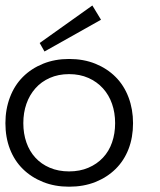

<svg xmlns="http://www.w3.org/2000/svg" viewBox="-30 -686 596 717"><path d="M466.8 -226.1Q466.8 -172.9 450 -129.4Q433.1 -85.9 401.6 -54.9Q370.1 -23.9 326.2 -6.3Q282.2 11.2 228 11.2Q174.8 11.2 130.9 -6.3Q86.9 -23.9 55.4 -54.9Q23.9 -85.9 7.1 -129.4Q-9.8 -172.9 -9.8 -226.1Q-9.8 -277.8 7.1 -322.5Q23.9 -367.2 55.4 -398.7Q86.9 -430.2 130.9 -448Q174.8 -465.8 228 -465.8Q282.2 -465.8 326.2 -448Q370.1 -430.2 401.6 -398.7Q433.1 -367.2 450 -322.5Q466.8 -277.8 466.8 -226.1ZM399.9 -226.1Q399.9 -265.1 388.4 -298.1Q377 -331.1 354.5 -356Q332 -380.9 300 -395Q268.1 -409.2 228 -409.2Q188 -409.2 156 -395Q124 -380.9 102.1 -356Q80.1 -331.1 68.6 -298.1Q57.1 -265.1 57.1 -226.1Q57.1 -187 68.6 -154.1Q80.1 -121.1 102.1 -97.2Q124 -73.2 156 -59.6Q188 -45.9 228 -45.9Q268.1 -45.9 300 -59.6Q332 -73.2 354.5 -97.2Q377 -121.1 388.4 -154.1Q399.9 -187 399.9 -226.1ZM347.2 -612.3 136.2 -493.7 118.2 -525.4 314.9 -665.5Z"/></svg>

Font: Anonymous Pro
Style: Regular
Weight: 400
Monospace: yes
Designer: Mark Simonson
Version: Version 1.002